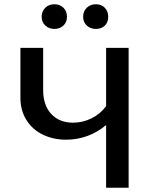

<svg xmlns="http://www.w3.org/2000/svg" viewBox="-20 -883 725 903"><path d="M585 -658V0H479V-295Q439 -261 391 -243.5Q343 -226 291 -226Q230 -226 181 -250Q132 -274 104 -319Q76 -364 76 -424V-658H183V-459Q183 -388 221 -347Q259 -306 324 -306Q369 -306 410.5 -326.5Q452 -347 479 -384V-658ZM176 -804Q176 -830 193 -846.5Q210 -863 236 -863Q262 -863 278.5 -846.5Q295 -830 295 -804Q295 -779 278.5 -763Q262 -747 236 -747Q210 -747 193 -763Q176 -779 176 -804ZM371 -804Q371 -830 388 -846.5Q405 -863 431 -863Q457 -863 473 -846.5Q489 -830 489 -804Q489 -778 473 -762.5Q457 -747 431 -747Q405 -747 388 -763Q371 -779 371 -804Z"/></svg>

Font: Ysabeau Semibold
Style: Regular
Weight: 600
Designer: Christian Thalmann (Catharsis Fonts)
Version: Version 0.003